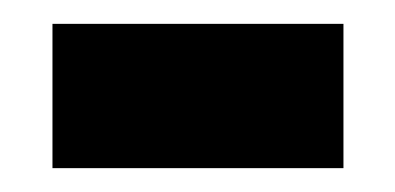

<svg xmlns="http://www.w3.org/2000/svg" viewBox="-20 -353 331 161"><path d="M24 -212H268V-333H24Z"/></svg>

Font: Noto Serif Devanagari SemiCondensed Black
Style: Regular
Weight: 900
Width: 4
Designer: Universal Thirst, Indian Type Foundry and the Monotype Design Team
Foundry: Monotype Imaging Inc.
Version: Version 2.004